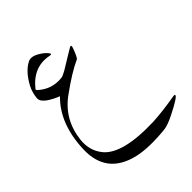

<svg xmlns="http://www.w3.org/2000/svg" viewBox="-252 -612 1228 1228"><g transform="rotate(-45 362.5 2.0)"><path d="M217 -459Q247 -472 288 -449Q309 -437 323.5 -424.5Q338 -412 346 -400Q356 -386 333 -390Q209 -415 120 -304Q116 -298 123 -291Q193 -227 287 -237Q301 -238 334 -257Q393 -293 426 -313Q459 -333 466 -337Q484 -346 475 -320Q452 -256 440 -250Q400 -232 350.5 -201.5Q301 -171 242 -128Q112 -34 94 131Q85 219 136 283Q219 387 507 377Q546 375 597.5 369Q649 363 712 352Q724 350 725 355Q730 370 616 427Q552 459 518 462Q371 477 276 456Q56 406 64 185Q72 -37 198 -160Q119 -192 94 -226Q84 -239 85 -257Q90 -305 110 -343Q156 -429 217 -459Z"/></g></svg>

Font: Amiri
Style: Regular
Weight: 400
Designer: Khaled Hosny
Version: Version 0.114